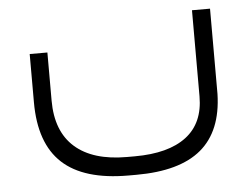

<svg xmlns="http://www.w3.org/2000/svg" viewBox="-42 -330 786 601"><g transform="rotate(-5 351.0 -30.0)"><path d="M638.2 -278.8V-10.7Q635.3 105.5 567.4 162.4Q499.5 219.2 363.3 219.2H338.4Q198.7 219.2 131.1 156.7Q63.5 94.2 63.5 -34.7V-186.5H119.1V-35.2Q119.1 61.5 175.5 111.3Q231.9 161.1 338.4 161.1H363.3Q469.2 161.1 525.4 118.4Q581.5 75.7 581.5 -8.3V-278.8Z"/></g></svg>

Font: Shabnam Thin WOL
Style: Thin-WOL
Weight: 100
Foundry: DejaVu fonts team - Redesigned by Saber Rastikerdar - Based on Vazir font
Version: Version 5.0.0